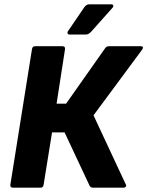

<svg xmlns="http://www.w3.org/2000/svg" viewBox="-20 -869 682 889"><path d="M40 0Q26 0 28 -14L128 -641Q130 -655 142 -655H269Q283 -655 281 -641L242 -389H286L467 -646Q473 -655 485 -655H632Q640 -655 641.5 -650.5Q643 -646 638 -639L413 -335L562 -16Q566 -10 562.5 -5Q559 0 552 0H410Q398 0 393 -13L279 -256H221L182 -14Q180 0 168 0ZM302 -709Q295 -709 293 -714.5Q291 -720 295 -725L370 -835Q380 -849 392 -849H495Q503 -849 504.5 -843.5Q506 -838 500 -832L402 -722Q397 -717 391 -713Q385 -709 377 -709Z"/></svg>

Font: Sofia Sans Semi Condensed Black
Style: Italic
Weight: 900
Italic angle: -9°
Version: Version 4.100